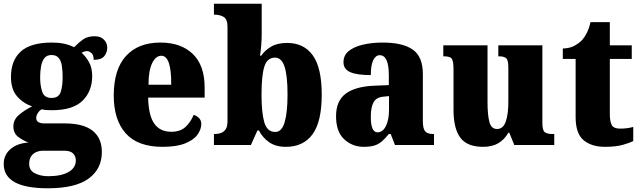

<svg xmlns="http://www.w3.org/2000/svg" viewBox="-33 -780 3444 1033"><path d="M224 233Q-13 233 -13 102Q-13 54 23 22.5Q59 -9 120 -13Q91 -24 65 -43.5Q39 -63 39 -100Q39 -135 67 -160Q95 -185 140 -208Q93 -223 59.5 -261Q26 -299 26 -366Q26 -455 79 -503Q132 -551 246 -551Q283 -551 311 -545Q339 -539 366 -526Q390 -551 414 -568Q438 -585 476 -585Q509 -585 526.5 -566.5Q544 -548 544 -523Q544 -498 528 -478Q512 -458 471 -458Q471 -485 458.5 -495Q446 -505 437 -505Q426 -505 418.5 -502Q411 -499 406 -496Q429 -476 446 -445.5Q463 -415 463 -371Q463 -289 411 -238Q359 -187 246 -187Q236 -187 218 -188Q200 -189 192 -192Q182 -188 172 -174Q162 -160 162 -145Q162 -129 174.5 -122.5Q187 -116 203 -116H315Q416 -116 465.5 -76.5Q515 -37 515 38Q515 129 443.5 181Q372 233 224 233ZM244 -253Q283 -253 293.5 -285Q304 -317 304 -365Q304 -397 300 -424.5Q296 -452 283 -468Q270 -484 244 -484Q219 -484 206 -467.5Q193 -451 188 -423.5Q183 -396 183 -364Q183 -318 194.5 -285.5Q206 -253 244 -253ZM227 168Q296 168 335.5 145.5Q375 123 375 83Q375 61 360.5 46Q346 31 314 31H194Q180 31 163.5 37.5Q147 44 135.5 59.5Q124 75 124 102Q124 137 155 152.5Q186 168 227 168Z M842 10Q708 10 643.5 -62.5Q579 -135 579 -266Q579 -407 645 -479Q711 -551 830 -551Q941 -551 1004.5 -489.5Q1068 -428 1068 -309V-255H764Q766 -159 797 -115Q828 -71 889 -71Q937 -71 965 -97Q993 -123 1009 -162Q1026 -157 1038 -144.5Q1050 -132 1050 -113Q1050 -84 1029.5 -55.5Q1009 -27 963 -8.5Q917 10 842 10ZM888 -324Q889 -399 876 -439.5Q863 -480 835 -480Q805 -480 785.5 -440Q766 -400 766 -324Z M1505 10Q1451 10 1415.5 -14.5Q1380 -39 1360 -78H1352L1317 0H1118V-59H1124Q1139 -59 1154.5 -64Q1170 -69 1180.5 -83.5Q1191 -98 1191 -129V-635Q1191 -676 1171 -688.5Q1151 -701 1122 -701H1118V-760H1375V-597Q1375 -569 1372.5 -536.5Q1370 -504 1366 -480H1372Q1392 -509 1425.5 -529Q1459 -549 1512 -549Q1602 -549 1650 -482Q1698 -415 1698 -271Q1698 -125 1648.5 -57.5Q1599 10 1505 10ZM1448 -70Q1483 -70 1498.5 -122.5Q1514 -175 1514 -272Q1514 -372 1498 -421Q1482 -470 1447 -470Q1404 -470 1389 -421Q1374 -372 1374 -271Q1374 -174 1389 -122Q1404 -70 1448 -70Z M1924 10Q1863 10 1819 -30.5Q1775 -71 1775 -155Q1775 -237 1827 -276Q1879 -315 1983 -319L2059 -322V-375Q2059 -483 2010 -483Q1988 -483 1975 -456Q1962 -429 1962 -376Q1887 -376 1851 -392Q1815 -408 1815 -445Q1815 -483 1844 -506Q1873 -529 1921 -540Q1969 -551 2026 -551Q2134 -551 2188 -513Q2242 -475 2242 -382V-129Q2242 -89 2254 -74Q2266 -59 2298 -59H2302V0H2092L2069 -59H2059Q2038 -33 2020 -18Q2002 -3 1979.5 3.5Q1957 10 1924 10ZM1998 -68Q2026 -68 2043 -101.5Q2060 -135 2060 -191V-263L2031 -260Q1992 -257 1977 -230Q1962 -203 1962 -151Q1962 -68 1998 -68Z M2566 10Q2480 10 2443.5 -39.5Q2407 -89 2407 -189V-405Q2407 -447 2399 -462Q2391 -477 2355 -477H2352V-536H2590V-230Q2590 -162 2600 -124Q2610 -86 2641 -86Q2674 -86 2688 -125.5Q2702 -165 2702 -233V-417Q2702 -459 2689 -468Q2676 -477 2652 -477H2648V-536H2885V-120Q2885 -77 2899 -68Q2913 -59 2937 -59H2949V0H2734L2707 -66H2702Q2682 -30 2649 -10Q2616 10 2566 10Z M3222 10Q3150 10 3107 -25.5Q3064 -61 3064 -150V-463H2995V-519Q3035 -520 3061.5 -536Q3088 -552 3101 -567Q3114 -582 3125.5 -605.5Q3137 -629 3144 -661H3248V-536H3366V-463H3248V-167Q3248 -126 3258.5 -107Q3269 -88 3303 -88Q3342 -88 3374 -97V-21Q3357 -12 3319 -1Q3281 10 3222 10Z"/></svg>

Font: Noto Serif Hebrew SemiCondensed Black
Style: Regular
Weight: 900
Width: 4
Designer: Monotype Design Team
Foundry: Monotype Imaging Inc.
Version: Version 2.004; ttfautohint (v1.8.4.7-5d5b)